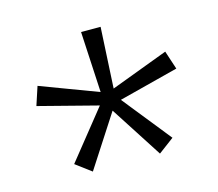

<svg xmlns="http://www.w3.org/2000/svg" viewBox="-77 -680 775 684"><g transform="rotate(-15 310.0 -338.5)"><path d="M52 -370 271 -313.5 128.5 -135.5 186 -92.5 310 -284 433.5 -92.5 491 -135.5 348.5 -313.5 568 -370 545.5 -438.5 334 -359 346 -583.5H274L286 -359L74.5 -438.5Z"/></g></svg>

Font: Monaspace Krypton ExtraLight
Style: Regular
Weight: 200
Designer: Riley Cran & the Lettermatic Team
Foundry: Lettermatic
Version: Version 1.101 (Monaspace Krypton)